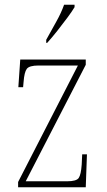

<svg xmlns="http://www.w3.org/2000/svg" viewBox="-20 -786 449 806"><path d="M56 0V-22L307 -511H142Q103 -511 92.5 -497Q82 -483 79 -442L77 -420H57L65 -536H340V-514L88 -25H262Q301 -25 310.5 -39Q320 -53 323 -95L325 -138H345L340 0ZM174 -619Q196 -659 216.5 -695.5Q237 -732 249 -766H293V-756Q283 -739 263 -712Q243 -685 220.5 -656.5Q198 -628 178 -606H174Z"/></svg>

Font: Noto Serif Ethiopic Condensed Thin
Style: Regular
Weight: 100
Width: 3
Designer: Monotype Design Team
Foundry: Monotype Imaging Inc.
Version: Version 2.102; ttfautohint (v1.8.4.7-5d5b)